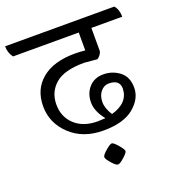

<svg xmlns="http://www.w3.org/2000/svg" viewBox="-163 -711 871 958"><g transform="rotate(-20 272.0 -231.5)"><path d="M381 -387 315 -393Q208 -393 160.5 -351.5Q113 -310 113 -244Q113 -178 158 -136.5Q203 -95 279 -95Q294 -95 320 -97Q279 -147 279 -194.5Q279 -242 307.5 -274Q336 -306 384 -306Q432 -306 469.5 -277.5Q507 -249 507 -191Q507 -133 452.5 -87.5Q398 -42 290.5 -42Q183 -42 115.5 -105.5Q48 -169 48 -258.5Q48 -348 110.5 -400Q173 -452 285 -452Q314 -452 341 -449V-544H-8Q-28 -570 -28 -605H552Q572 -582 572 -544H408V-422Q407 -412 397.5 -400Q388 -388 381 -387ZM452 -206Q452 -254 394 -254Q369 -254 351 -232.5Q333 -211 333 -177Q333 -143 358 -105Q450 -131 452 -206ZM248 84Q248 74 272.5 53Q297 32 306 32Q315 32 336.5 57Q358 82 358 91Q358 100 334.5 121Q311 142 300.5 142Q290 142 269 118Q248 94 248 84Z"/></g></svg>

Font: Karma
Style: Regular
Weight: 400
Designer: Joana Correia
Foundry: Indian Type Foundry
Version: Version 1.202;PS 1.0;hotconv 1.0.78;makeotf.lib2.5.61930; tt